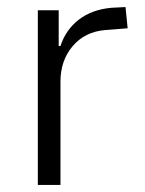

<svg xmlns="http://www.w3.org/2000/svg" viewBox="-20 -523 411 543"><path d="M87 0V-494H146V-393H151Q166 -439 203 -467.5Q240 -496 295 -501L335 -503L341 -443L277 -438Q220 -433 185.5 -392.5Q151 -352 151 -292V0Z"/></svg>

Font: Nunito Sans 7pt Condensed Light
Style: Regular
Weight: 300
Width: 3
Designer: Vernon Adams
Foundry: Vernon Adams
Version: Version 3.101;gftools[0.9.27]